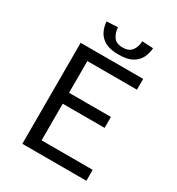

<svg xmlns="http://www.w3.org/2000/svg" viewBox="-196 -958 993 1080"><g transform="rotate(30 300.0 -418.5)"><path d="M114 0V-656H520V-586H198V-380H470V-309H198V-71H530V0ZM331 -705Q275 -705 243 -723Q211 -741 196.5 -770.5Q182 -800 180 -833L252 -837Q254 -802 271.5 -776.5Q289 -751 331 -751Q373 -751 391 -776.5Q409 -802 410 -837L482 -833Q480 -800 465.5 -770.5Q451 -741 419 -723Q387 -705 331 -705Z"/></g></svg>

Font: Source Code Pro
Style: Regular
Weight: 400
Monospace: yes
Designer: Paul D. Hunt, Teo Tuominen
Foundry: Adobe Systems Incorporated
Version: Version 1.018;hotconv 1.0.116;makeotfexe 2.5.65601